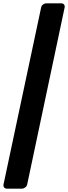

<svg xmlns="http://www.w3.org/2000/svg" viewBox="-61 -916 405 1144"><path d="M-20 208Q-31 208 -36.5 200.5Q-42 193 -40 183L184 -871Q186 -882 195 -889Q204 -896 215 -896H305Q315 -896 320.5 -889Q326 -882 324 -871L101 183Q99 193 89.5 200.5Q80 208 70 208Z"/></svg>

Font: Rubik
Style: Bold Italic
Weight: 700
Italic angle: -12°
Designer: Hubert and Fischer
Foundry: Hubert and Fischer
Version: Version 2.300;gftools[0.9.30]